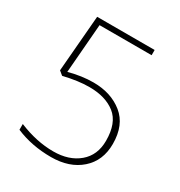

<svg xmlns="http://www.w3.org/2000/svg" viewBox="-165 -799 864 923"><g transform="rotate(30 266.5 -337.5)"><path d="M55 -28V-60Q154 -19 247 -19Q334 -19 388 -64.5Q442 -110 442 -190Q442 -289 388 -331.5Q334 -374 244 -374Q182 -374 103 -355L81 -373L107 -685H426V-656H137L115 -384Q186 -403 250 -403Q348 -403 413 -350.5Q478 -298 478 -193Q478 -100 415.5 -45Q353 10 251 10Q144 10 55 -28Z"/></g></svg>

Font: Maitree ExtraLight
Style: Regular
Weight: 275
Designer: CadsonDemak Team
Foundry: CadsonDemak
Version: Version 1.003